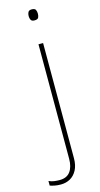

<svg xmlns="http://www.w3.org/2000/svg" viewBox="-194 -762 546 1044"><g transform="rotate(-15 78.5 -240.5)"><path d="M11 240Q-8 240 -23 237Q-38 234 -50 230V204Q-35 211 -19.5 213Q-4 215 11 215Q51 215 70.5 188.5Q90 162 90 116V-528H116V120Q116 160 101.5 187Q87 214 63.5 227Q40 240 11 240ZM78 -690Q78 -702 83 -711.5Q88 -721 103 -721Q121 -721 125.5 -711.5Q130 -702 130 -690Q130 -677 125.5 -668Q121 -659 103 -659Q88 -659 83 -668Q78 -677 78 -690Z"/></g></svg>

Font: Noto Sans Hebrew Thin Thin
Style: Regular
Weight: 250
Version: Version 3.001